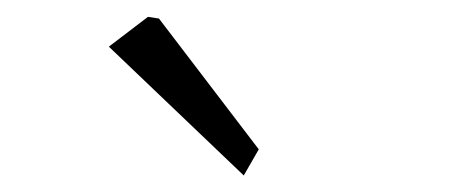

<svg xmlns="http://www.w3.org/2000/svg" viewBox="-20 -697 560 230"><path d="M272 -486.8 290 -518.1 170.4 -674.8 157.2 -676.8 110.4 -641.1Z"/></svg>

Font: Aref Ruqaa
Style: Regular
Weight: 400
Designer: Abdoulla Aref
Version: Version 0.7